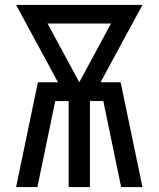

<svg xmlns="http://www.w3.org/2000/svg" viewBox="-20 -755 640 775"><path d="M45 0 133 -423H214L45 -735H555L386 -423H467L555 0H469L397 -347H343V0H257V-347H203L131 0ZM300 -423 428 -660H172Z"/></svg>

Font: Iosevka Medium Extended
Style: Regular
Weight: 500
Width: 7
Monospace: yes
Designer: Belleve Invis
Foundry: Belleve Invis
Version: Version 32.5.0; ttfautohint (v1.8.4)